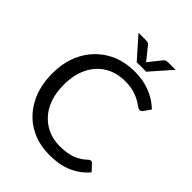

<svg xmlns="http://www.w3.org/2000/svg" viewBox="-254 -1038 1177 1177"><g transform="rotate(45 334.0 -450.0)"><path d="M388.5 8Q316.5 8 259 -14Q201.5 -36 159 -75.2Q116.5 -114.5 89.5 -167.5Q47 -250 47 -358.5Q47 -434 68 -495.2Q89 -556.5 126.5 -602.5Q164 -648.5 214.5 -678Q293.5 -724.5 397.5 -724.5Q540 -724.5 635.5 -634L604 -589Q601 -584 596.2 -581Q591.5 -578 583 -578Q577.5 -578 571 -581.8Q564.5 -585.5 555.5 -592Q542.5 -601.5 522 -612.8Q501.5 -624 471 -632.5Q440.5 -641 397 -641Q322 -641 265.5 -607Q209 -573 177.5 -509.5Q146 -446 146 -358.5Q146 -296.5 161.5 -248Q177 -199.5 204.5 -164.8Q232 -130 268 -108.5Q324.5 -75 394 -75Q456 -75 498.8 -90.5Q541.5 -106 577.5 -140Q585 -148 594 -148Q602.5 -148 608.5 -141.5L646.5 -100Q602.5 -47.5 539 -19.8Q475.5 8 388.5 8ZM447 -773H364.5L245 -908.5H310Q316 -908.5 324 -906.8Q332 -905 338.5 -897L399.5 -821Q402.5 -816 405.5 -812.5Q408.5 -816 411.5 -821L472 -897Q479 -905 487 -906.8Q495 -908.5 501 -908.5H566Z"/></g></svg>

Font: Verano Sans
Style: Regular
Weight: 400
Designer: Lukasz Dziedzic with Adam Twardoch and Botio Nikoltchev
Foundry: tyPoland Lukasz Dziedzic
Version: Version 3.001;December 28, 2019;FontCreator 12.0.0.2547 64-b